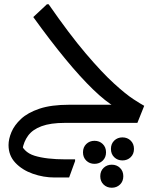

<svg xmlns="http://www.w3.org/2000/svg" viewBox="-20 -576 740 900"><path d="M284 0Q217 0 175 15.5Q133 31 112 59.5Q91 88 85 126L73 84Q87 137 142 154Q197 171 288 171H332V179L304 256H236Q184 256 134 238.5Q84 221 52 187Q20 153 20 104Q20 76 33.5 43.5Q47 11 78.5 -18.5Q110 -48 165 -66.5Q220 -85 304 -85H548L522 -73Q476 -99 416.5 -156.5Q357 -214 286.5 -299.5Q216 -385 136 -496L200 -556H208Q305 -416 381.5 -326Q458 -236 514 -185Q570 -134 605.5 -111Q641 -88 656 -80L624 0ZM500 122Q500 98 515.5 83Q531 68 554 68Q577 68 592.5 83Q608 98 608 122Q608 146 592.5 161Q577 176 554 176Q531 176 515.5 161Q500 146 500 122ZM369 138Q369 114 384.5 99Q400 84 423 84Q446 84 461.5 99Q477 114 477 138Q477 162 461.5 177Q446 192 423 192Q400 192 384.5 177Q369 162 369 138ZM450 250Q450 226 465.5 211Q481 196 504 196Q527 196 542.5 211Q558 226 558 250Q558 274 542.5 289Q527 304 504 304Q481 304 465.5 289Q450 274 450 250Z"/></svg>

Font: Kufam
Style: Italic
Weight: 400
Italic angle: -11°
Designer: Artur Schmal
Foundry: Original Type
Version: Version 1.301; ttfautohint (v1.8.3)